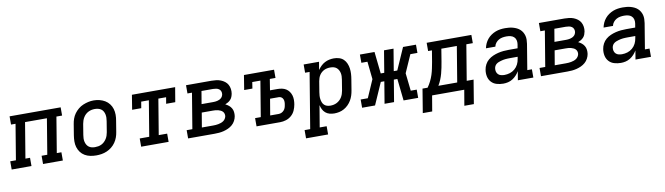

<svg xmlns="http://www.w3.org/2000/svg" viewBox="-47 -1132 6684 1929"><g transform="rotate(-10 3295.5 -168.0)"><path d="M-9 0V-84H49L109 -446H63V-530H584V-446H526L466 -84H513V0H311V-84H369L429 -446H206L146 -84H193V0Z M854 8Q823 8 793 2Q763 -4 737.5 -19Q712 -34 694.5 -57.5Q677 -81 668.5 -109.5Q660 -138 660.5 -169Q661 -200 666 -231L684 -341Q688 -368 697.5 -395Q707 -422 724 -445.5Q741 -469 764 -488Q787 -507 813.5 -518Q840 -529 867 -535Q894 -541 922 -541Q953 -541 982.5 -533.5Q1012 -526 1037 -511Q1062 -496 1080 -472.5Q1098 -449 1106.5 -420.5Q1115 -392 1115 -361Q1115 -330 1109 -299L1091 -189Q1087 -162 1077.5 -135.5Q1068 -109 1051.5 -85Q1035 -61 1012 -42.5Q989 -24 962.5 -12.5Q936 -1 908.5 3.5Q881 8 854 8ZM855 -76Q872 -76 889 -79Q906 -82 922 -90Q938 -98 951 -110.5Q964 -123 973.5 -138Q983 -153 988.5 -169.5Q994 -186 997 -203L1015 -313Q1018 -330 1018.5 -347.5Q1019 -365 1015.5 -381.5Q1012 -398 1004 -412.5Q996 -427 982.5 -436.5Q969 -446 952 -450Q935 -454 918 -454Q901 -454 884.5 -450.5Q868 -447 852 -439Q836 -431 823 -418.5Q810 -406 801 -391Q792 -376 786.5 -360Q781 -344 778 -327L760 -217Q757 -200 756.5 -182.5Q756 -165 759.5 -149Q763 -133 771 -118.5Q779 -104 792 -94Q805 -84 821.5 -80Q838 -76 855 -76Q855 -76 855 -76Q855 -76 855 -76Z M1312 0V-84H1409L1469 -446H1391L1380 -381H1287L1311 -530H1752L1727 -381H1634L1645 -446H1566L1506 -84H1592V0Z M1791 0V-84H1849L1909 -446H1863V-530H2123Q2147 -530 2171 -527Q2195 -524 2216.5 -515.5Q2238 -507 2256.5 -493Q2275 -479 2286 -459Q2297 -439 2300.5 -415Q2304 -391 2300 -367Q2297 -351 2291 -335.5Q2285 -320 2273.5 -307.5Q2262 -295 2247.5 -286.5Q2233 -278 2218 -272Q2237 -263 2252.5 -250.5Q2268 -238 2278.5 -220.5Q2289 -203 2291.5 -181.5Q2294 -160 2291 -139Q2287 -115 2275 -92.5Q2263 -70 2244 -53.5Q2225 -37 2202 -26.5Q2179 -16 2155 -10Q2131 -4 2107.5 -2Q2084 0 2060 0ZM1984 -316H2102Q2112 -316 2123 -317Q2134 -318 2144.5 -320.5Q2155 -323 2165 -327.5Q2175 -332 2184 -339.5Q2193 -347 2198 -357Q2203 -367 2205 -378Q2207 -394 2201.5 -408.5Q2196 -423 2183.5 -431.5Q2171 -440 2155 -443Q2139 -446 2123 -446H2006ZM1946 -84H2060Q2074 -84 2087.5 -85Q2101 -86 2114 -88.5Q2127 -91 2140.5 -95.5Q2154 -100 2166 -108Q2178 -116 2186 -128Q2194 -140 2197 -154Q2199 -167 2195.5 -180Q2192 -193 2183 -202.5Q2174 -212 2162 -217.5Q2150 -223 2137.5 -226.5Q2125 -230 2111 -231Q2097 -232 2084 -232H1971Z M2489 0V-84H2547L2607 -446H2524L2514 -381H2430L2454 -530H2761V-446H2703L2685 -333H2760Q2784 -333 2806.5 -328.5Q2829 -324 2847.5 -312.5Q2866 -301 2879 -283Q2892 -265 2898.5 -243.5Q2905 -222 2905 -198Q2905 -174 2901 -151Q2896 -121 2883 -91.5Q2870 -62 2845.5 -40.5Q2821 -19 2790.5 -9.5Q2760 0 2730 0ZM2643 -84H2730Q2745 -84 2759 -90.5Q2773 -97 2783.5 -108.5Q2794 -120 2799 -134.5Q2804 -149 2806 -164Q2809 -178 2809 -193Q2809 -208 2803.5 -221Q2798 -234 2786.5 -242Q2775 -250 2760 -250H2671Z M2958 205V121H3015L3109 -446H3063V-530H3220L3206 -448Q3220 -469 3238.5 -487Q3257 -505 3279 -516.5Q3301 -528 3324.5 -533Q3348 -538 3372 -538Q3400 -538 3426 -530Q3452 -522 3470.5 -504Q3489 -486 3499.5 -461Q3510 -436 3513.5 -409.5Q3517 -383 3515.5 -355Q3514 -327 3509 -299L3491 -189Q3487 -164 3479 -139Q3471 -114 3457.5 -91Q3444 -68 3424.5 -48.5Q3405 -29 3381.5 -16Q3358 -3 3332.5 2.5Q3307 8 3282 8Q3257 8 3233.5 1.5Q3210 -5 3192.5 -20Q3175 -35 3164.5 -56Q3154 -77 3149 -100L3112 121H3183V205ZM3257 -76Q3274 -76 3290.5 -79.5Q3307 -83 3322.5 -91Q3338 -99 3351.5 -111.5Q3365 -124 3374 -139Q3383 -154 3388.5 -170Q3394 -186 3397 -203L3415 -313Q3418 -330 3418.5 -347.5Q3419 -365 3415.5 -381Q3412 -397 3404 -411.5Q3396 -426 3383.5 -436Q3371 -446 3354.5 -450Q3338 -454 3320 -454Q3304 -454 3288.5 -451Q3273 -448 3258.5 -441Q3244 -434 3231.5 -423Q3219 -412 3210 -398Q3201 -384 3196 -369Q3191 -354 3188 -338L3170 -228Q3167 -210 3166 -192.5Q3165 -175 3167.5 -158Q3170 -141 3176 -125Q3182 -109 3194 -97.5Q3206 -86 3222.5 -81Q3239 -76 3257 -76Z M3566 0V-84H3639L3718 -265L3699 -446H3637V-530H3786L3810 -307H3846L3883 -530H3980L3943 -307H3979L4077 -530H4209V-446H4137L4057 -265L4077 -84H4138V0H3989L3965 -223H3929L3892 0H3795L3832 -223H3796L3698 0Z M4157 159 4197 -84H4249Q4269 -112 4284 -142.5Q4299 -173 4309 -204Q4319 -235 4325.5 -267Q4332 -299 4338 -331L4357 -446H4318V-530H4774V-446H4708L4648 -84H4718L4678 159H4581L4608 0H4280L4253 159ZM4359 -84H4551L4611 -446H4453L4432 -318Q4427 -288 4421 -258Q4415 -228 4407 -198.5Q4399 -169 4387 -140Q4375 -111 4359 -84Z M5006 8Q4971 8 4938.5 -1.5Q4906 -11 4884 -35Q4862 -59 4855 -92.5Q4848 -126 4854 -161Q4858 -188 4871.5 -213.5Q4885 -239 4907 -257.5Q4929 -276 4955.5 -287.5Q4982 -299 5009 -305.5Q5036 -312 5063 -314.5Q5090 -317 5117 -317H5208L5215 -359Q5218 -380 5213 -399.5Q5208 -419 5193.5 -432Q5179 -445 5159 -449.5Q5139 -454 5118 -454Q5098 -454 5078 -450.5Q5058 -447 5040 -437Q5022 -427 5008.5 -410Q4995 -393 4991 -372H4895Q4900 -397 4910.5 -420Q4921 -443 4937.5 -463Q4954 -483 4976 -498Q4998 -513 5021.5 -522Q5045 -531 5069.5 -534.5Q5094 -538 5118 -538Q5139 -538 5159.5 -536Q5180 -534 5199.5 -528.5Q5219 -523 5236.5 -514.5Q5254 -506 5268.5 -493Q5283 -480 5293 -463Q5303 -446 5308 -426.5Q5313 -407 5312.5 -386.5Q5312 -366 5309 -345L5266 -84H5313V0H5155L5170 -90Q5157 -68 5139.5 -49Q5122 -30 5100 -16.5Q5078 -3 5054 2.5Q5030 8 5006 8ZM5032 -76Q5060 -76 5087.5 -84.5Q5115 -93 5137.5 -112Q5160 -131 5173 -157Q5186 -183 5190 -211L5194 -233H5117Q5105 -233 5093 -232.5Q5081 -232 5069 -231Q5057 -230 5045 -227.5Q5033 -225 5021 -221.5Q5009 -218 4997.5 -213.5Q4986 -209 4975.5 -201Q4965 -193 4959 -182Q4953 -171 4951 -159Q4948 -141 4952.5 -124Q4957 -107 4969 -95.5Q4981 -84 4998 -80Q5015 -76 5032 -76Z M5391 0V-84H5449L5509 -446H5463V-530H5723Q5747 -530 5771 -527Q5795 -524 5816.5 -515.5Q5838 -507 5856.5 -493Q5875 -479 5886 -459Q5897 -439 5900.5 -415Q5904 -391 5900 -367Q5897 -351 5891 -335.5Q5885 -320 5873.5 -307.5Q5862 -295 5847.5 -286.5Q5833 -278 5818 -272Q5837 -263 5852.5 -250.5Q5868 -238 5878.5 -220.5Q5889 -203 5891.5 -181.5Q5894 -160 5891 -139Q5887 -115 5875 -92.5Q5863 -70 5844 -53.5Q5825 -37 5802 -26.5Q5779 -16 5755 -10Q5731 -4 5707.5 -2Q5684 0 5660 0ZM5584 -316H5702Q5712 -316 5723 -317Q5734 -318 5744.5 -320.5Q5755 -323 5765 -327.5Q5775 -332 5784 -339.5Q5793 -347 5798 -357Q5803 -367 5805 -378Q5807 -394 5801.5 -408.5Q5796 -423 5783.5 -431.5Q5771 -440 5755 -443Q5739 -446 5723 -446H5606ZM5546 -84H5660Q5674 -84 5687.5 -85Q5701 -86 5714 -88.5Q5727 -91 5740.5 -95.5Q5754 -100 5766 -108Q5778 -116 5786 -128Q5794 -140 5797 -154Q5799 -167 5795.5 -180Q5792 -193 5783 -202.5Q5774 -212 5762 -217.5Q5750 -223 5737.5 -226.5Q5725 -230 5711 -231Q5697 -232 5684 -232H5571Z M6206 8Q6171 8 6138.5 -1.5Q6106 -11 6084 -35Q6062 -59 6055 -92.5Q6048 -126 6054 -161Q6058 -188 6071.5 -213.5Q6085 -239 6107 -257.5Q6129 -276 6155.5 -287.5Q6182 -299 6209 -305.5Q6236 -312 6263 -314.5Q6290 -317 6317 -317H6408L6415 -359Q6418 -380 6413 -399.5Q6408 -419 6393.5 -432Q6379 -445 6359 -449.5Q6339 -454 6318 -454Q6298 -454 6278 -450.5Q6258 -447 6240 -437Q6222 -427 6208.5 -410Q6195 -393 6191 -372H6095Q6100 -397 6110.5 -420Q6121 -443 6137.5 -463Q6154 -483 6176 -498Q6198 -513 6221.5 -522Q6245 -531 6269.5 -534.5Q6294 -538 6318 -538Q6339 -538 6359.5 -536Q6380 -534 6399.5 -528.5Q6419 -523 6436.5 -514.5Q6454 -506 6468.5 -493Q6483 -480 6493 -463Q6503 -446 6508 -426.5Q6513 -407 6512.5 -386.5Q6512 -366 6509 -345L6466 -84H6513V0H6355L6370 -90Q6357 -68 6339.5 -49Q6322 -30 6300 -16.5Q6278 -3 6254 2.5Q6230 8 6206 8ZM6232 -76Q6260 -76 6287.5 -84.5Q6315 -93 6337.5 -112Q6360 -131 6373 -157Q6386 -183 6390 -211L6394 -233H6317Q6305 -233 6293 -232.5Q6281 -232 6269 -231Q6257 -230 6245 -227.5Q6233 -225 6221 -221.5Q6209 -218 6197.5 -213.5Q6186 -209 6175.5 -201Q6165 -193 6159 -182Q6153 -171 6151 -159Q6148 -141 6152.5 -124Q6157 -107 6169 -95.5Q6181 -84 6198 -80Q6215 -76 6232 -76Z"/></g></svg>

Font: Iosevka Slab MdExObl
Style: Regular
Weight: 500
Width: 7
Italic angle: -9°
Monospace: yes
Designer: Belleve Invis
Foundry: Belleve Invis
Version: Version 11.1.1; ttfautohint (v1.8.3)